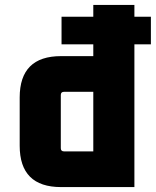

<svg xmlns="http://www.w3.org/2000/svg" viewBox="-20 -760 634 780"><path d="M60 -168V-364Q60 -532 228 -532H359V-580H230V-692H359V-740H526V-692H593V-580H526V0H228Q60 0 60 -168ZM227 -158Q227 -145 240 -145H359V-387H240Q227 -387 227 -374Z"/></svg>

Font: Oxanium ExtraBold
Style: Regular
Weight: 800
Designer: Severin Meyer
Version: Version 2.000